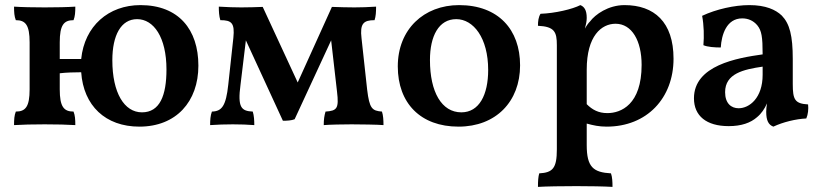

<svg xmlns="http://www.w3.org/2000/svg" viewBox="-20 -487 3218 752"><path d="M530 -467C405 -467 311 -385 298 -256H214V-321C214 -389 230 -408 268 -408C274 -423 275 -439 275 -461C246 -459 200 -458 155 -458C110 -458 64 -459 35 -461C35 -439 36 -423 42 -408C80 -408 96 -389 96 -321V-137C96 -69 80 -50 42 -50C36 -35 35 -19 35 3C64 1 110 0 155 0C200 0 246 1 275 3C275 -19 274 -35 268 -50C230 -50 214 -69 214 -137V-200C237 -203 273 -204 298 -204C307 -73 393 9 526 9C670 9 757 -89 757 -230C757 -371 680 -467 530 -467ZM536 -47C467 -47 420 -123 420 -251C420 -349 454 -412 517 -412C582 -412 632 -341 632 -215C632 -113 606 -47 536 -47Z M1476 -50C1437 -53 1427 -62 1418 -136L1396 -337C1389 -395 1404 -408 1447 -408C1452 -423 1453 -440 1453 -461C1426 -459 1391 -458 1368 -458C1346 -458 1303 -459 1280 -460L1146 -164L1009 -460C991 -459 947 -458 925 -458C902 -458 865 -459 837 -461C837 -442 838 -424 843 -408C887 -408 900 -397 894 -339L874 -155C865 -72 849 -51 810 -50C804 -34 803 -17 803 3C827 1 866 0 892 0C919 0 953 1 976 3C976 -15 975 -34 970 -50C925 -52 910 -66 922 -155L943 -329L1088 -14C1104 -14 1122 -15 1134 -20L1277 -329L1300 -128C1308 -62 1300 -53 1255 -50C1250 -33 1248 -19 1248 3C1272 1 1323 0 1357 0C1387 0 1461 1 1482 3C1482 -16 1481 -35 1476 -50Z M1776 9C1922 9 2017 -89 2017 -231C2017 -371 1932 -467 1778 -467C1640 -467 1538 -372 1538 -227C1538 -83 1627 9 1776 9ZM1787 -47C1710 -47 1664 -126 1664 -252C1664 -345 1698 -412 1767 -412C1834 -412 1892 -339 1892 -213C1892 -116 1857 -47 1787 -47Z M2356 9C2514 9 2618 -103 2618 -257C2618 -401 2542 -467 2426 -467C2362 -467 2311 -430 2291 -403C2285 -397 2278 -388 2271 -375C2275 -391 2278 -403 2278 -417C2278 -448 2268 -461 2253 -467C2222 -451 2154 -435 2097 -433C2089 -420 2087 -404 2087 -386C2152 -383 2161 -362 2161 -310V98C2161 172 2145 189 2092 192C2088 206 2087 222 2087 245C2118 243 2184 242 2238 242C2290 242 2346 243 2379 245C2379 225 2378 206 2373 192C2304 188 2278 168 2278 81V-3C2304 4 2326 9 2356 9ZM2391 -394C2455 -394 2493 -327 2493 -233C2493 -77 2412 -44 2359 -44C2324 -44 2300 -57 2278 -79V-214C2278 -347 2336 -394 2391 -394Z M3145 -78C3093 -81 3085 -97 3085 -158V-256C3085 -347 3073 -394 3042 -426C3018 -449 2979 -467 2915 -467C2857 -467 2785 -451 2730 -425C2737 -389 2738 -344 2735 -310C2751 -303 2779 -301 2803 -301C2806 -350 2825 -415 2887 -415C2909 -415 2930 -407 2946 -388C2963 -367 2967 -343 2967 -274C2867 -260 2698 -231 2698 -102C2698 -33 2747 7 2834 7C2884 7 2920 -6 2945 -28C2962 -42 2975 -61 2984 -82C2982 -70 2981 -58 2981 -49C2981 -15 2990 2 3009 9C3047 -9 3097 -21 3138 -23C3145 -39 3147 -60 3145 -78ZM2967 -194C2967 -103 2915 -63 2873 -63C2844 -63 2820 -82 2820 -126C2820 -199 2892 -215 2967 -226Z"/></svg>

Font: Vollkorn Semibold
Style: Regular
Weight: 600
Designer: Friedrich Althausen
Foundry: Friedrich Althausen
Version: Version 4.015;PS 004.015;hotconv 1.0.88;makeotf.lib2.5.64775